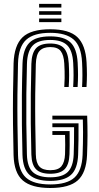

<svg xmlns="http://www.w3.org/2000/svg" viewBox="-20 -959 510 988"><path d="M238.8 8.4Q142.1 8.4 97.3 -30.4Q52.4 -69.1 49.8 -161Q47.7 -242.4 46.9 -319.5Q46.1 -396.6 46.9 -473.9Q47.7 -551.3 49.9 -633Q52.8 -725.4 95.8 -766.9Q138.7 -808.4 238.5 -808.4Q335.4 -808.4 377.8 -768.3Q420.2 -728.3 425.4 -639Q427.3 -603.9 427.3 -575.1Q427.3 -546.3 425.2 -511.3H402.3Q404 -539.7 404.1 -570.9Q404.2 -602.1 402.3 -638.2Q398 -722.1 358.4 -756.1Q318.8 -790.1 238.5 -790.1Q154 -790.1 114.6 -754.2Q75.2 -718.4 72.7 -632.7Q70.5 -550.9 69.7 -473.3Q69 -395.7 69.9 -318.8Q70.7 -242 72.7 -161.7Q74.9 -79.8 114 -44.8Q153 -9.9 238.8 -9.9Q324.8 -9.9 363.2 -45.3Q401.7 -80.7 405 -161.7Q406.2 -192.3 406.7 -220.8Q407.3 -249.4 407.3 -279.4Q407.2 -309.4 406.3 -344H249.5V-363.9H428.6Q430.4 -308.2 430.3 -262.2Q430.1 -216.3 427.9 -161Q424.1 -70.4 380.4 -31Q336.6 8.4 238.8 8.4ZM238.8 -28.2Q166.7 -28.2 132.3 -58.6Q97.8 -88.9 95.6 -162.8Q93.5 -237.4 92.7 -314Q91.9 -390.6 92.6 -470.1Q93.4 -549.5 95.8 -632.2Q98.4 -704.9 130.6 -738.4Q162.8 -771.8 238.5 -771.8Q310.1 -771.8 342.8 -740.6Q375.5 -709.5 379.6 -636.8Q381.5 -601.4 381.5 -573.5Q381.5 -545.6 379.4 -511.3H356.5Q358.4 -543.2 358.5 -571.4Q358.6 -599.7 356.7 -635.1Q353 -699.3 325.5 -726.3Q297.9 -753.4 238.5 -753.4Q175.1 -753.4 147.9 -724.1Q120.7 -694.9 118.7 -631.5Q116.4 -552.6 115.6 -476.1Q114.8 -399.6 115.5 -322.3Q116.3 -244.9 118.5 -163Q120.6 -98.5 149.8 -72.6Q178.9 -46.6 238.8 -46.6Q300.8 -46.6 328.7 -73.9Q356.6 -101.1 359.2 -163.7Q360.3 -194.9 360.9 -228.1Q361.5 -261.3 361.2 -304.3H249.5V-324.2H384.1Q384.3 -285.1 383.9 -241.9Q383.5 -198.8 382.1 -163Q379.1 -89.1 344.8 -58.7Q310.5 -28.2 238.8 -28.2ZM238.8 -64.9Q188.5 -64.9 165.7 -87.9Q143 -110.8 141.4 -163.7Q139.2 -249.4 138.4 -324.9Q137.7 -400.4 138.5 -474.6Q139.4 -548.8 141.4 -630.2Q143 -685 164.9 -710Q186.9 -735.1 238.5 -735.1Q286.7 -735.1 308.7 -711.5Q330.6 -687.8 333.8 -633.5Q335.7 -600.1 335.7 -572.3Q335.7 -544.4 333.6 -511.3H310.7Q312.4 -538.2 312.7 -557.1Q313 -576 312.4 -593.4Q311.9 -610.8 310.7 -632.7Q308.2 -675.3 292.5 -696Q276.9 -716.8 238.5 -716.8Q202.3 -716.8 184 -697.5Q165.8 -678.2 164.3 -628.4Q162.1 -550.3 161.3 -474.1Q160.6 -397.9 161.5 -321.1Q162.4 -244.2 164.3 -164.1Q165.3 -121 182.7 -102.1Q200.1 -83.2 238.8 -83.2Q279.7 -83.2 296.3 -103.7Q313 -124.2 314.7 -166.1Q315.6 -187.9 315.5 -214.2Q315.3 -240.5 314.7 -264.5H249.5V-284.4H338.3Q338.8 -237.5 338.5 -210Q338.2 -182.5 337.6 -165.1Q335.6 -111.5 312.5 -88.2Q289.3 -64.9 238.8 -64.9ZM181.3 -920.4V-939.2H295.8V-920.4ZM181.3 -845V-863.8H295.8V-845ZM181.3 -882.7V-901.5H295.8V-882.7Z"/></svg>

Font: Big Shoulders Inline Text Thin
Style: Regular
Weight: 100
Designer: Patric King
Foundry: XO Type Co
Version: Version 2.002